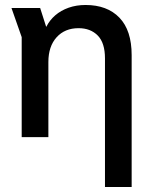

<svg xmlns="http://www.w3.org/2000/svg" viewBox="-20 -550 602 770"><path d="M401 200V-316Q401 -378 372 -407.5Q343 -437 295 -437Q240 -437 207 -400.5Q174 -364 174 -301V0H67V-401L26 -518H141L165 -443H166Q179 -469 201.5 -488.5Q224 -508 255 -519Q286 -530 323 -530Q410 -530 459 -479Q508 -428 508 -329V200Z"/></svg>

Font: TikTok Sans 24pt Medium
Style: Regular
Weight: 500
Version: Version 4.000